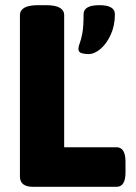

<svg xmlns="http://www.w3.org/2000/svg" viewBox="-20 -722 524 742"><path d="M108 0Q57 0 57 -40V-664Q57 -682 74 -692Q91 -702 128 -702H157Q194 -702 211 -692Q228 -682 228 -664V-153H430Q465 -153 465 -97V-55Q465 0 430 0ZM322 -513Q308 -513 295.5 -516.5Q283 -520 283 -533Q283 -542 288 -554.5Q293 -567 298 -592.5Q303 -618 303 -667Q303 -702 364 -702Q424 -702 424 -667Q424 -623 408 -588Q392 -553 368.5 -533Q345 -513 322 -513Z"/></svg>

Font: Asap ExtraBold
Style: Regular
Weight: 800
Designer: Pablo Cosgaya
Foundry: Omnibus-Type
Version: Version 3.001; ttfautohint (v1.8.4.7-5d5b)